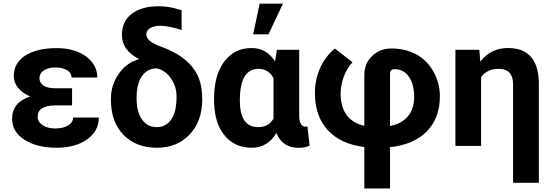

<svg xmlns="http://www.w3.org/2000/svg" viewBox="-20 -802 3034 1055"><path d="M46.4 -149.4Q46.4 -239.3 146 -272Q103.5 -289.6 79.6 -319.1Q55.7 -348.6 55.7 -383.8Q55.7 -455.6 118.9 -496.6Q182.1 -537.6 291.5 -537.6Q389.6 -537.6 452.1 -492.2Q514.6 -446.8 514.6 -376H373.5Q373.5 -400.9 348.9 -416Q324.2 -431.2 284.2 -431.2Q244.6 -431.2 220.7 -415Q196.8 -398.9 196.8 -372.6Q196.8 -347.2 218.8 -332Q240.7 -316.9 284.7 -316.9H376V-222.7H282.7Q187 -222.2 187 -159.7Q187 -132.8 213.6 -114.5Q240.2 -96.2 283.7 -96.2Q328.6 -96.2 355.2 -113.3Q381.8 -130.4 381.8 -156.2H522.9Q522.9 -81.1 458 -35.6Q393.1 9.8 291.5 9.8Q182.6 9.8 114.5 -33.9Q46.4 -77.6 46.4 -149.4Z M649.9 -609.9Q649.9 -684.6 703.9 -726.1Q757.8 -767.6 850.6 -767.6Q899.9 -767.6 944.8 -755.4L978 -745.6V-637.2Q905.3 -660.2 862.8 -660.2Q826.2 -660.2 805.2 -647.7Q784.2 -635.3 784.2 -613.3Q784.2 -574.2 861.8 -546.9Q939.5 -519.5 991 -478.5Q1042.5 -437.5 1066.9 -385.3Q1091.3 -333 1091.3 -255.9Q1091.3 -137.2 1022.7 -63.7Q954.1 9.8 841.3 9.8Q727.5 9.8 658.4 -61.3Q589.4 -132.3 589.4 -253.4V-258.8Q589.4 -335.9 633.1 -397.5Q676.8 -459 743.2 -476.1L741.7 -479Q649.9 -526.4 649.9 -609.9ZM730.5 -262.2Q730.5 -187.5 760.3 -145.5Q790 -103.5 841.3 -103.5Q891.6 -103.5 920.9 -145.5Q950.2 -187.5 950.2 -272Q950.2 -326.2 919.4 -371.1Q888.7 -416 841.3 -426.3Q790.5 -426.3 760.5 -384.5Q730.5 -342.8 730.5 -262.2Z M1156.2 0ZM1624 -528.3V-163.6Q1625.5 -106 1658.7 -106Q1665.5 -106 1669.4 -107.9L1681.2 -2Q1656.7 10.3 1620.1 10.3Q1531.7 10.3 1498.5 -71.3Q1450.7 9.8 1362.3 9.8Q1272 9.8 1216.8 -54.4Q1161.6 -118.7 1156.7 -230.5L1156.2 -260.3Q1156.2 -388.7 1211.9 -463.4Q1267.6 -538.1 1363.3 -538.1Q1443.8 -538.1 1491.2 -464.8L1501.5 -528.3ZM1297.9 -250Q1297.9 -103.5 1397.9 -103.5Q1456.1 -103.5 1482.9 -150.4V-372.6Q1456.1 -423.8 1398.9 -423.8Q1350.6 -423.8 1324.2 -381.8Q1297.9 -339.8 1297.9 -250ZM1406.7 -781.7H1534.7L1455.1 -613.3H1371.1Z M1981.9 5.9Q1851.1 -10.3 1780.8 -87.2Q1710.4 -164.1 1710.4 -290.5Q1710.4 -365.7 1739.7 -429.9Q1769 -494.1 1820.3 -535.2L1917 -460Q1886.2 -426.3 1869.4 -381.8Q1852.5 -337.4 1851.6 -290.5Q1851.6 -140.1 1981.9 -110.8V-390.1Q1981.9 -453.1 2024.7 -494.4Q2067.4 -535.6 2130.9 -535.6Q2206.5 -535.6 2266.1 -503.7Q2325.7 -471.7 2361.3 -409.4Q2397 -347.2 2397 -272.9Q2397 -153.3 2325.4 -80.3Q2253.9 -7.3 2123 6.8V233.4H1981.9ZM2123 -109.4Q2186.5 -121.6 2221.2 -162.6Q2255.9 -203.6 2255.9 -272.9Q2254.9 -340.8 2226.1 -381.3Q2197.3 -421.9 2147.9 -421.9Q2123 -421.9 2123 -396.5Z M2613.8 -528.3 2619.1 -463.4Q2677.2 -538.1 2771 -538.1Q2937 -538.1 2940.9 -348.1V202.6H2799.3V-341.8Q2797.9 -423.8 2719.2 -423.8Q2657.2 -423.8 2623.5 -378.4V0H2482.4V-528.3Z"/></svg>

Font: Roboto
Style: Bold
Weight: 700
Designer: Google
Version: Version 2.134; 2016; ttfautohint (v1.6)